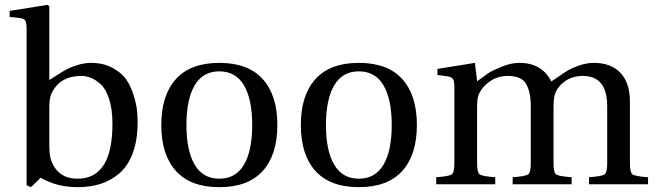

<svg xmlns="http://www.w3.org/2000/svg" viewBox="-20 -762 2715 794"><path d="M20 -692V-717L177 -742L184 -736V-431Q187 -433 214.5 -450.5Q242 -468 257 -476Q272 -484 300.5 -493Q329 -502 356 -502Q407 -502 445 -481.5Q483 -461 502 -433.5Q521 -406 532.5 -368.5Q544 -331 546.5 -306Q549 -281 549 -256Q549 -182 529 -128.5Q509 -75 473.5 -45Q438 -15 395.5 -1.5Q353 12 300 12Q216 12 148 -27L108 12L90 4V-642Q90 -670 84 -678Q78 -686 58 -688ZM184 -163Q184 -121 191 -100Q219 -23 301 -23Q445 -23 445 -250Q445 -311 431 -353.5Q417 -396 395 -415Q373 -434 354 -441Q335 -448 316 -448Q229 -448 194 -378Q184 -358 184 -321Z M707.5 -55Q647 -122 647 -245Q647 -368 707.5 -435Q768 -502 887 -502Q1006 -502 1066.5 -435Q1127 -368 1127 -245Q1127 -122 1066.5 -55Q1006 12 887 12Q768 12 707.5 -55ZM785 -409Q751 -351 751 -245Q751 -139 785 -81Q819 -23 887 -23Q955 -23 989 -81Q1023 -139 1023 -245Q1023 -351 989 -409Q955 -467 887 -467Q819 -467 785 -409Z M1284.5 -55Q1224 -122 1224 -245Q1224 -368 1284.5 -435Q1345 -502 1464 -502Q1583 -502 1643.5 -435Q1704 -368 1704 -245Q1704 -122 1643.5 -55Q1583 12 1464 12Q1345 12 1284.5 -55ZM1362 -409Q1328 -351 1328 -245Q1328 -139 1362 -81Q1396 -23 1464 -23Q1532 -23 1566 -81Q1600 -139 1600 -245Q1600 -351 1566 -409Q1532 -467 1464 -467Q1396 -467 1362 -409Z M1784 0V-29Q1838 -33 1848.5 -41Q1859 -49 1859 -87V-402Q1859 -428 1853 -436Q1847 -444 1827 -447L1789 -452V-477L1944 -502L1953 -426Q1983 -448 1999 -459Q2015 -470 2054 -486Q2093 -502 2128 -502Q2221 -502 2260 -425Q2264 -427 2289.5 -445Q2315 -463 2331.5 -472.5Q2348 -482 2377.5 -492Q2407 -502 2436 -502Q2507 -502 2546 -460.5Q2585 -419 2585 -343V-87Q2585 -49 2595.5 -41Q2606 -33 2660 -29V0H2416V-29Q2470 -33 2480.5 -41Q2491 -49 2491 -87V-323Q2491 -448 2390 -448Q2349 -448 2318.5 -427.5Q2288 -407 2276 -376Q2269 -357 2269 -321V-87Q2269 -49 2279.5 -41Q2290 -33 2344 -29V0H2100V-29Q2154 -33 2164.5 -41Q2175 -49 2175 -87V-323Q2175 -381 2156 -414.5Q2137 -448 2079 -448Q2040 -448 2008 -427Q1976 -406 1961 -374Q1953 -358 1953 -321V-87Q1953 -49 1963.5 -41Q1974 -33 2028 -29V0Z"/></svg>

Font: Linguistics Pro
Style: Regular
Weight: 400
Designer: Stefan Peev, Context Ltd
Foundry: Stefan Peev, Context Ltd
Version: Version 001.000